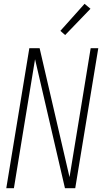

<svg xmlns="http://www.w3.org/2000/svg" viewBox="-20 -988 540 1008"><path d="M13 0 134 -735H188L345 -58Q361 -154 376.5 -249.5Q392 -345 408 -441L456 -735H496L375 0H321L164 -677Q148 -581 132.5 -485.5Q117 -390 101 -294L53 0ZM322 -804 297 -826 424 -968 455 -942Z"/></svg>

Font: Iosevka Term Curly XLt Obl
Style: Regular
Weight: 200
Italic angle: -9°
Designer: Belleve Invis
Foundry: Belleve Invis
Version: Version 32.3.0